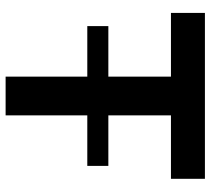

<svg xmlns="http://www.w3.org/2000/svg" viewBox="-53 -697 750 684"><g transform="rotate(90 322.0 -355.0)"><path d="M73 -291V-366H253V-589H26V-710H617V-589H391V-366H571V-291H391V0H253V-291Z"/></g></svg>

Font: Raleway
Style: Bold
Weight: 700
Designer: Matt McInerney, Pablo Impallari, Rodrigo Fuenzalida
Foundry: Matt McInerney, Pablo Impallari, Rodrigo Fuenzalida
Version: Version 4.026